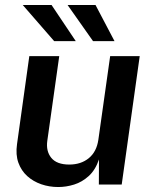

<svg xmlns="http://www.w3.org/2000/svg" viewBox="-20 -743 616 773"><path d="M214.5 10Q178.5 10 146 -1.2Q113.5 -12.5 89.5 -34.2Q65.5 -56 54 -88Q42.5 -120 48.5 -162.5L98 -517H218.5L170.5 -176.5Q164.5 -134.5 186.5 -107.5Q208.5 -80.5 259 -80.5Q306 -80.5 337.5 -106.2Q369 -132 376 -180.5L423.5 -517H542.5L470 0H378L378.5 -101Q364 -58.5 337.2 -34.2Q310.5 -10 278.5 0Q246.5 10 214.5 10ZM198 -577.5 71.5 -723H187.5L285 -577.5ZM354.5 -577.5 252 -723H364.5L441 -577.5Z"/></svg>

Font: Public Sans Thin SemiBold
Style: Italic
Weight: 600
Italic angle: -8°
Version: Version 2.001